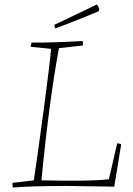

<svg xmlns="http://www.w3.org/2000/svg" viewBox="-20 -830 592 857"><path d="M226 -703Q226 -704 225.5 -706Q225 -708 224.5 -709.5Q224 -711 223.5 -712.5Q223 -714 223 -715L224 -720L254 -734L398 -803L412 -810Q417 -806 423 -791L421 -780Q413 -776 342 -747.5Q271 -719 226 -703ZM37 7Q37 6 36 -2Q35 -10 36 -14L131 -25Q146 -123 174.5 -336Q203 -549 208 -612L117 -621Q117 -624 117.5 -627.5Q118 -631 119.5 -634.5Q121 -638 121 -640Q215 -639 349 -647Q350 -642 350 -627Q332 -625 243 -615Q198 -370 165 -25Q392 -20 466 -30L503 -190Q515 -190 521 -186L490 3Q292 0 279 0Q124 0 37 7Z"/></svg>

Font: Albura ExtraLight
Style: Italic
Weight: 156
Italic angle: -7°
Designer: Mercedes Jáuregui
Foundry: Omnibus-Type Team
Version: Version 1.000